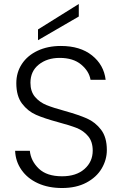

<svg xmlns="http://www.w3.org/2000/svg" viewBox="-20 -938 612 965"><path d="M292 7Q223 7 170.5 -17Q118 -41 88 -84Q58 -127 56 -180H130Q135 -129 175 -90.5Q215 -52 292 -52Q363 -52 404.5 -88.5Q446 -125 446 -181Q446 -226 423 -253.5Q400 -281 366 -294.5Q332 -308 272 -324Q202 -343 161 -361Q120 -379 91 -417Q62 -455 62 -520Q62 -574 90 -616.5Q118 -659 169 -683Q220 -707 286 -707Q383 -707 442.5 -659.5Q502 -612 511 -537H435Q428 -580 388 -613.5Q348 -647 280 -647Q217 -647 175 -613.5Q133 -580 133 -522Q133 -478 156 -451Q179 -424 213.5 -410Q248 -396 307 -380Q375 -361 417 -342.5Q459 -324 488 -286Q517 -248 517 -184Q517 -135 491 -91Q465 -47 414 -20Q363 7 292 7ZM376 -855 171 -736V-790L376 -918Z"/></svg>

Font: A Bank Premium Light
Style: Regular
Weight: 300
Designer: Ninad Kale (Devanagari), Jonny Pinhorn (Latin), Htun Naung (Myanmar)
Foundry: Indian Type Foundry
Version: 4.004